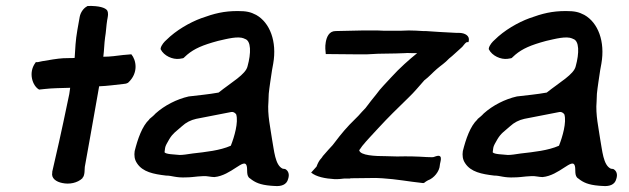

<svg xmlns="http://www.w3.org/2000/svg" viewBox="-20 -604 2106 643"><path d="M98 -393C74 -360 89 -316 111 -304L130 -306C156 -309 185 -309 215 -310L212 -289C182 -144 169 -90 155 -29V-26C151 -7 168 5 189 9C212 14 239 9 256 -7V-8C265 -16 263 -39 264 -45C276 -113 287 -171 308 -292L312 -315C339 -316 368 -320 395 -323C398 -323 404 -324 409 -327C445 -360 436 -403 420 -422H418C418 -422 396 -420 395 -420H394C369 -417 350 -414 326 -414C329 -437 329 -458 332 -479C335 -495 336 -519 339 -537L340 -542C341 -549 344 -559 339 -569C333 -578 312 -585 274 -584H273L272 -583C260 -577 250 -563 247 -548L239 -503C233 -469 232 -442 230 -410C220 -409 207 -410 192 -409C173 -408 144 -403 121 -399L107 -396H100ZM407 -327 409 -329Z M431 -98C429 -84 430 -70 439 -57C458 -28 494 -21 536 -16H537C556 -16 569 -8 605 -10C629 -10 657 -17 679 -13C686 -12 692 -11 698 -11C754 -16 798 -77 806 -49C810 -37 803 -14 818 -6C834 7 851 15 887 18C890 18 897 19 903 19C920 20 940 16 945 -5C950 -20 946 -32 935 -38L927 -39C901 -50 898 -101 891 -138C886 -174 875 -220 879 -264L880 -290C882 -311 888 -348 891 -369L895 -391C908 -465 884 -528 838 -554C819 -564 805 -567 776 -567C730 -567 698 -559 654 -543C616 -529 570 -503 537 -470C531 -465 520 -453 518 -442V-440V-439C529 -417 558 -404 581 -407L593 -409L595 -410C600 -414 603 -418 607 -421C631 -441 658 -453 710 -467C741 -474 777 -484 798 -475L799 -474C822 -469 821 -425 809 -382C803 -355 756 -329 712 -294C679 -288 645 -285 612 -281C572 -272 531 -251 501 -224C494 -216 487 -211 480 -205V-204C456 -182 441 -138 431 -98ZM531 -94 533 -109C534 -116 540 -126 547 -138C559 -158 570 -164 589 -181C603 -194 619 -202 637 -206C677 -214 718 -222 755 -229C760 -230 767 -227 771 -221C779 -195 765 -146 753 -116C717 -100 669 -95 625 -90C606 -87 592 -85 582 -85C564 -87 536 -87 531 -94Z M1071 -463C1068 -447 1070 -433 1071 -423L1177 -422H1208L1246 -424C1267 -424 1285 -425 1306 -425L1335 -426H1336C1343 -427 1356 -426 1363 -426H1377C1351 -405 1318 -376 1290 -345C1273 -326 1255 -309 1240 -288C1228 -273 1218 -261 1204 -242C1196 -234 1188 -225 1180 -216L1171 -207C1141 -178 1123 -156 1101 -127L1094 -118C1087 -110 1075 -98 1060 -80V-79C1059 -77 1060 -80 1056 -74C1049 -67 1044 -57 1040 -46L1022 -26C1039 -12 1068 -6 1101 -4C1111 -4 1119 -4 1132 -6H1152L1154 -7L1239 -8C1245 -8 1253 -7 1260 -7C1309 -4 1348 4 1396 9H1398L1401 8C1405 5 1407 3 1413 0C1433 -7 1452 -30 1453 -51C1453 -59 1465 -85 1445 -82C1441 -81 1440 -81 1432 -78C1428 -77 1417 -78 1409 -78C1377 -80 1347 -81 1310 -80C1296 -80 1285 -81 1273 -81C1237 -81 1186 -83 1183 -101C1186 -104 1189 -110 1193 -115C1210 -136 1228 -154 1247 -175C1282 -213 1308 -238 1349 -278C1367 -295 1385 -317 1401 -335C1416 -346 1430 -362 1443 -373C1458 -386 1469 -392 1484 -408C1497 -418 1513 -434 1528 -447C1534 -455 1541 -463 1544 -463H1549L1550 -468C1553 -483 1539 -494 1516 -494H1507L1451 -497L1406 -500H1397C1381 -501 1364 -502 1349 -502L1320 -501H1267C1253 -502 1240 -502 1226 -502H1196L1104 -500C1082 -500 1074 -480 1071 -463Z M1530 -98C1528 -84 1529 -70 1538 -57C1557 -28 1593 -21 1635 -16H1636C1655 -16 1668 -8 1704 -10C1728 -10 1756 -17 1778 -13C1785 -12 1791 -11 1797 -11C1853 -16 1897 -77 1905 -49C1909 -37 1902 -14 1917 -6C1933 7 1950 15 1986 18C1989 18 1996 19 2002 19C2019 20 2039 16 2044 -5C2049 -20 2045 -32 2034 -38L2026 -39C2000 -50 1997 -101 1990 -138C1985 -174 1974 -220 1978 -264L1979 -290C1981 -311 1987 -348 1990 -369L1994 -391C2007 -465 1983 -528 1937 -554C1918 -564 1904 -567 1875 -567C1829 -567 1797 -559 1753 -543C1715 -529 1669 -503 1636 -470C1630 -465 1619 -453 1617 -442V-440V-439C1628 -417 1657 -404 1680 -407L1692 -409L1694 -410C1699 -414 1702 -418 1706 -421C1730 -441 1757 -453 1809 -467C1840 -474 1876 -484 1897 -475L1898 -474C1921 -469 1920 -425 1908 -382C1902 -355 1855 -329 1811 -294C1778 -288 1744 -285 1711 -281C1671 -272 1630 -251 1600 -224C1593 -216 1586 -211 1579 -205V-204C1555 -182 1540 -138 1530 -98ZM1630 -94 1632 -109C1633 -116 1639 -126 1646 -138C1658 -158 1669 -164 1688 -181C1702 -194 1718 -202 1736 -206C1776 -214 1817 -222 1854 -229C1859 -230 1866 -227 1870 -221C1878 -195 1864 -146 1852 -116C1816 -100 1768 -95 1724 -90C1705 -87 1691 -85 1681 -85C1663 -87 1635 -87 1630 -94Z"/></svg>

Font: Vapor
Style: SbdObl
Weight: 600
Foundry: Cannot Into Space Fonts
Version: Version 0.179